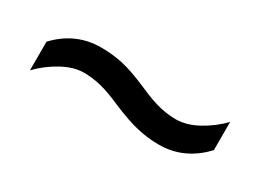

<svg xmlns="http://www.w3.org/2000/svg" viewBox="-22 -580 616 454"><g transform="rotate(30 286.0 -352.5)"><path d="M269 -319Q233 -335 209.5 -340.5Q186 -346 164 -346Q136 -346 105 -329Q74 -312 50 -287V-365Q74 -391 104 -404.5Q134 -418 170 -418Q199 -418 227.5 -412Q256 -406 302 -386Q338 -370 361.5 -364.5Q385 -359 406 -359Q435 -359 466 -376Q497 -393 521 -418V-341Q497 -315 467 -301Q437 -287 401 -287Q373 -287 343.5 -293.5Q314 -300 269 -319Z"/></g></svg>

Font: Noto Sans Cherokee
Style: Regular
Weight: 400
Designer: Monotype Design Team
Foundry: Monotype Imaging Inc.
Version: Version 2.001